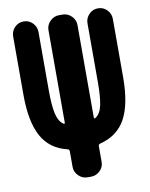

<svg xmlns="http://www.w3.org/2000/svg" viewBox="-83 -791 666 852"><g transform="rotate(-10 250.0 -365.0)"><path d="M418 -730.5Q441.4 -730.5 458 -713.4Q474.6 -696.3 474.6 -672.9V-410.2Q474.6 -289.1 438.5 -223.1Q402.3 -157.2 323.2 -137.7Q315.4 -135.7 315.4 -127V-56.6Q315.4 -33.2 298.3 -16.6Q281.2 0 257.8 0H242.2Q218.8 0 201.7 -17.1Q184.6 -34.2 184.6 -56.6V-127Q184.6 -135.7 176.8 -137.7Q97.7 -156.2 61.5 -222.7Q25.4 -289.1 25.4 -410.2V-672.9Q25.4 -696.3 42 -713.4Q58.6 -730.5 82 -730.5H83Q106.4 -730.5 123 -713.4Q139.6 -696.3 139.6 -672.9V-410.2Q139.6 -340.8 147.9 -304.7Q156.2 -268.6 176.8 -253.9Q184.6 -249 184.6 -256.8V-672.9Q184.6 -696.3 201.7 -713.4Q218.8 -730.5 242.2 -730.5H257.8Q281.2 -730.5 298.3 -713.4Q315.4 -696.3 315.4 -672.9V-256.8Q315.4 -249 323.2 -253.9Q344.7 -268.6 352.5 -304.7Q360.4 -340.8 360.4 -410.2V-672.9Q360.4 -696.3 377 -713.4Q393.6 -730.5 417 -730.5Z"/></g></svg>

Font: Rounded Mgen+ 1m bold
Style: Bold
Weight: 700
Designer: [Source Han Sans]
Ryoko NISHIZUKA  (kana & ideographs); Paul D. Hunt (Latin, Greek & Cyrillic); Wenlong ZHANG  (bopomofo
Version: Version 1.059.20150602